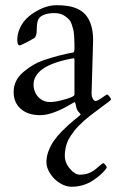

<svg xmlns="http://www.w3.org/2000/svg" viewBox="-20 -422 459 732"><path d="M335 -268.1 329.1 -64Q329.1 -54.7 333.6 -45.9Q338.1 -37.1 345 -37.1Q351.8 -37.1 369.3 -49.6Q386.7 -62 388.7 -62Q390.6 -62 396.9 -54.3Q403.1 -46.6 403.1 -44.1Q403.1 -41.5 400.5 -39.2Q397.9 -36.9 392.6 -32.7Q387.2 -28.6 381.8 -24.7Q376.5 -20.8 368 -14.4Q359.6 -8.1 351 -1.6Q342.3 4.9 337 8.8Q331.8 12.7 319.2 22.6Q306.6 32.5 299.9 38.7Q293.2 44.9 282 55.9Q270.8 66.9 264.3 75.3Q257.8 83.7 249.8 95.6Q241.7 107.4 237.3 118.2Q227.1 144.3 227.1 171.4Q227.1 198.5 246.5 221.2Q265.9 243.9 283.9 243.9Q302 243.9 315.1 239.4Q328.1 234.9 337.2 228.4Q346.2 221.9 353.5 215.3Q370.6 200 373.5 200Q376.5 200 381.7 206.7Q387 213.4 387 215.7Q387 218 381 225.7Q375 233.4 362.9 244.3Q350.8 255.1 335.4 265.4Q298.1 290 252.9 290Q231.2 290 208.9 276.5Q186.5 262.9 171.8 240.4Q157 217.8 157 195.9Q157 174.1 165.3 153Q173.6 131.8 185.4 114.7Q197.3 97.7 215.8 78.6Q243.7 50.5 265.3 33.6Q286.9 16.6 287.4 14.9Q287.8 12.9 280.4 5.5Q272.9 -2 270.1 -16.2Q267.3 -30.5 266.1 -31.7Q264.9 -33 263.8 -32.6Q262.7 -32.2 260.5 -30.8Q181.9 17.1 134 17.1Q86.2 17.1 59.1 -7Q32 -31 32 -71Q32 -116 69.1 -147.5Q106 -178.7 144.5 -191.9Q206.1 -212.6 259 -221.9Q263.9 -222.9 263.9 -237.5Q263.9 -252.2 263.7 -261.7Q263.4 -271.2 262.5 -286.3Q261.5 -301.3 259.2 -309.9Q256.8 -318.6 253.1 -330Q249.3 -341.3 242.9 -347.8Q236.6 -354.2 228 -360.4Q212.2 -372.1 187.6 -372.1Q163.1 -372.1 146.4 -365.1Q129.6 -358.2 124.9 -345.3Q120.1 -332.5 120.1 -308.1Q120.1 -283.7 110.5 -277.1Q100.8 -270.5 79.8 -259.8Q58.8 -249 54.9 -249Q45.9 -249 45.9 -270.6Q45.9 -292.2 55.7 -314.1Q65.4 -335.9 81.5 -351.7Q97.7 -367.4 117.9 -378.9Q158.2 -402.1 194.7 -402.1Q231.2 -402.1 254.4 -395.8Q277.6 -389.4 292.7 -378.1Q307.9 -366.7 317.4 -349.6Q335 -318.4 335 -268.1ZM107.9 -99.1Q107.9 -83 114.9 -68.2Q121.8 -53.5 136.4 -43.2Q150.9 -33 169.3 -33Q187.7 -33 210.4 -38.6Q263.9 -51.8 263.9 -61V-191.9Q263.9 -200 261.6 -200Q259.3 -200 250.5 -198.2Q107.9 -170.4 107.9 -99.1Z"/></svg>

Font: Fanwood Text
Style: Regular
Weight: 400
Version: Version 1.1001